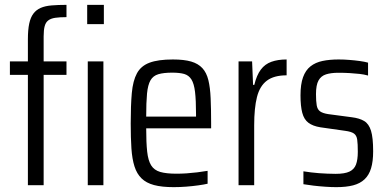

<svg xmlns="http://www.w3.org/2000/svg" viewBox="-20 -763 1596 791"><path d="M94.9 0V-454.6H20.8V-510H94.9V-601.1Q94.9 -640.2 100.4 -665.8Q105.9 -691.4 117.5 -706.8Q129 -722.3 147.5 -730.4Q165.9 -738.5 192.6 -740.7Q219.2 -743 253.9 -743V-692.4Q226 -692.4 207.8 -689.7Q189.6 -687 179 -679Q168.3 -671.1 164.1 -655.3Q159.8 -639.6 159.8 -613.1V-510H253.9V-454.6H159.8V0ZM341.6 0V-510H406V0ZM339.2 -663.5V-743H407.9V-663.5Z M695.5 8Q646.7 8 614.6 -0.6Q582.5 -9.2 563.2 -28Q543.8 -46.8 534.1 -77.3Q524.4 -107.9 521.4 -151.6Q518.5 -195.3 518.5 -254Q518.5 -328.5 523 -379.5Q527.6 -430.5 544.2 -461Q560.7 -491.5 596 -504.7Q631.3 -518 692.3 -518Q738.5 -518 767.7 -509.4Q796.8 -500.8 813.8 -482.2Q830.9 -463.7 838.4 -433.1Q845.9 -402.6 847.8 -358.4Q849.8 -314.2 849.8 -255.5V-234.3H582.3Q582.3 -175.3 586.3 -138.5Q590.3 -101.7 602.7 -81.8Q615.1 -61.9 640.1 -54.6Q665.1 -47.4 707.2 -47.4Q727.1 -47.4 748.6 -48.8Q770.2 -50.3 792.6 -53Q815.1 -55.7 835.3 -59.2V-6.1Q819.8 -2.5 796.3 0.7Q772.7 4 746.7 6Q720.6 8 695.5 8ZM787.6 -262V-292.2Q787.6 -350.2 783.5 -384.4Q779.4 -418.6 768.6 -435.7Q757.8 -452.8 738.9 -458.3Q719.9 -463.7 689.8 -463.7Q654.1 -463.7 632.5 -457.3Q610.8 -450.9 600 -432.2Q589.2 -413.4 585.7 -377.6Q582.3 -341.8 582.3 -282.6H807.3Z M962.8 0V-510H1018.6L1022.6 -413.4H1027.7Q1037.3 -453.3 1054.5 -476.2Q1071.6 -499.1 1098.3 -508.5Q1124.9 -518 1160.8 -518V-452.7Q1108.6 -452.7 1079.5 -430.7Q1050.3 -408.8 1038.7 -363.4Q1027.2 -318 1027.2 -247V0Z M1365.5 8Q1344 8 1319.2 6.2Q1294.4 4.5 1271 1.7Q1247.7 -1.1 1230 -4.1V-57.2Q1245.9 -54.7 1262.1 -52.7Q1278.3 -50.7 1294.7 -49.5Q1311.1 -48.3 1328.3 -47.6Q1345.5 -46.8 1363 -46.8Q1400.2 -46.8 1419.7 -56.1Q1439.3 -65.4 1446.7 -85.3Q1454.1 -105.2 1454.1 -137.3Q1454.1 -170.5 1451.6 -187.7Q1449.2 -204.9 1438.3 -212.8Q1427.4 -220.7 1401.6 -224.1L1299.7 -238.6Q1268.8 -243.6 1250.7 -257.2Q1232.5 -270.8 1225.3 -298.2Q1218 -325.6 1218 -370.3Q1218 -416.1 1228.5 -444.9Q1238.9 -473.7 1259.2 -489.7Q1279.5 -505.8 1308.8 -511.9Q1338.1 -518 1375.4 -518Q1396.5 -518 1418.8 -516.2Q1441.2 -514.5 1461.7 -511.7Q1482.3 -508.9 1496.3 -504.9V-451.8Q1480.3 -456.3 1461.3 -458.5Q1442.3 -460.7 1420.7 -461.9Q1399.1 -463.2 1374.2 -463.2Q1343.8 -463.2 1323.3 -456.7Q1302.8 -450.3 1292.3 -431.6Q1281.8 -412.9 1281.8 -375.1Q1281.8 -346 1284.8 -329Q1287.7 -312 1298.8 -304.1Q1309.9 -296.2 1332.7 -292.8L1429.8 -279.9Q1461.1 -276 1480.4 -264.4Q1499.7 -252.8 1508.5 -224.3Q1517.3 -195.8 1517.3 -139.5Q1517.3 -98.3 1508.8 -70Q1500.3 -41.6 1481.9 -24.3Q1463.6 -7 1435.1 0.5Q1406.5 8 1365.5 8Z"/></svg>

Font: Saira Thin Condensed
Style: Regular
Weight: 100
Width: 3
Version: Version 1.101